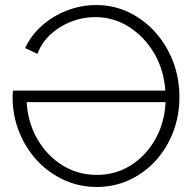

<svg xmlns="http://www.w3.org/2000/svg" viewBox="-20 -735 778 763"><path d="M365 8Q295 8 234 -20Q173 -48 127.5 -97Q82 -146 56 -211Q30 -276 30 -351Q30 -367 32 -375H637Q631 -459 592 -524.5Q553 -590 492 -628.5Q431 -667 358 -667Q308 -667 261.5 -648.5Q215 -630 180 -597.5Q145 -565 129 -521L80 -544Q102 -593 145.5 -632Q189 -671 245.5 -693Q302 -715 363 -715Q431 -715 491 -686.5Q551 -658 596.5 -607.5Q642 -557 667.5 -491Q693 -425 693 -349Q693 -275 668 -210Q643 -145 598 -96Q553 -47 493.5 -19.5Q434 8 365 8ZM365 -40Q439 -40 499 -77.5Q559 -115 596.5 -180.5Q634 -246 638 -329H86Q91 -246 129.5 -180.5Q168 -115 229 -77.5Q290 -40 365 -40Z"/></svg>

Font: Raleway Light
Style: Regular
Weight: 300
Designer: Matt McInerney, Pablo Impallari, Rodrigo Fuenzalida
Foundry: Matt McInerney, Pablo Impallari, Rodrigo Fuenzalida
Version: Version 4.026